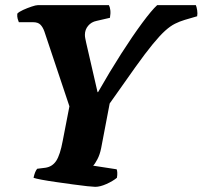

<svg xmlns="http://www.w3.org/2000/svg" viewBox="-20 -724 785 744"><path d="M349 0Q342 0 318 -2.5Q294 -5 262 -9.5Q230 -14 198 -18.5Q166 -23 142 -27.5Q118 -32 110 -35Q115 -59 124 -70L156 -74Q183 -78 198 -101Q213 -124 223 -178L249 -312L152 -602Q146 -619 136.5 -628.5Q127 -638 108 -638H53Q51 -642 48.5 -651Q46 -660 47 -671Q53 -678 69.5 -685.5Q86 -693 102.5 -698.5Q119 -704 126 -704H402Q406 -697 407.5 -684.5Q409 -672 406 -655L354 -643Q334 -639 321.5 -624Q309 -609 309 -589Q309 -582 310.5 -575Q312 -568 314 -558L358 -367H360Q405 -446 449.5 -515.5Q494 -585 531 -635Q568 -685 589 -704H739Q742 -697 744 -684.5Q746 -672 744 -661L696 -647Q676 -641 658 -632Q640 -623 620 -605Q600 -587 572 -553Q544 -519 504 -463Q464 -407 405 -323L372 -150Q367 -125 357.5 -107Q348 -89 341 -82L432 -68Q434 -64 434.5 -55Q435 -46 433 -35Q417 -22 392.5 -11Q368 0 349 0Z"/></svg>

Font: Texturina 72pt 72pt Black
Style: Italic
Weight: 900
Italic angle: -11°
Designer: Guillermo Torres Carreño
Foundry: Omnibus-Type
Version: Version 1.002; ttfautohint (v1.8.3)